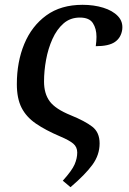

<svg xmlns="http://www.w3.org/2000/svg" viewBox="-20 -567 536 798"><path d="M273 211 241 184Q279 142 290 116.5Q301 91 301 67Q301 44 284.5 30Q268 16 230 0Q169 -26 129 -53.5Q89 -81 69.5 -119.5Q50 -158 50 -217Q50 -310 81 -384.5Q112 -459 172.5 -503Q233 -547 323 -547Q370 -547 409 -535Q448 -523 470 -500Q492 -477 488 -444Q483 -410 457.5 -392.5Q432 -375 378 -375Q381 -396 381 -414Q381 -448 366 -471Q351 -494 312 -494Q272 -494 244 -469.5Q216 -445 198 -405Q180 -365 171.5 -318.5Q163 -272 163 -228Q163 -178 186.5 -146Q210 -114 274 -88Q333 -64 363.5 -40.5Q394 -17 394 29Q394 77 364 118Q334 159 273 211Z"/></svg>

Font: Noto Serif Medium
Style: Italic
Weight: 500
Italic angle: -12°
Designer: Monotype Design Team
Foundry: Monotype Imaging Inc.
Version: Version 2.014; ttfautohint (v1.8.4.7-5d5b)